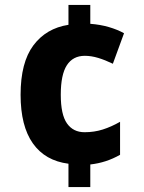

<svg xmlns="http://www.w3.org/2000/svg" viewBox="-20 -744 581 774"><path d="M344 -648Q384 -645 418.5 -635Q453 -625 480 -610L435 -487Q404 -502 376 -510.5Q348 -519 322 -519Q274 -519 249.5 -481Q225 -443 225 -362Q225 -282 250 -246.5Q275 -211 321 -211Q360 -211 394.5 -222Q429 -233 464 -253V-120Q408 -88 344 -81V10H256V-84Q162 -96 112.5 -166Q63 -236 63 -362Q63 -492 114.5 -561Q166 -630 256 -644V-724H344Z"/></svg>

Font: Noto Sans Kannada SemiCondensed ExtraBold
Style: Regular
Weight: 800
Width: 4
Designer: Jelle Bosma - Monotype Design Team
Foundry: Monotype Imaging Inc.
Version: Version 2.005; ttfautohint (v1.8.4.7-5d5b)